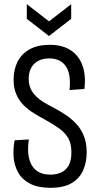

<svg xmlns="http://www.w3.org/2000/svg" viewBox="-20 -886 475 917"><path d="M221 11Q161 11 123 -9Q85 -29 66.5 -62.5Q48 -96 45 -136Q42 -176 50 -216L118 -220Q110 -171 118 -133Q126 -95 151.5 -73.5Q177 -52 221 -52Q249 -52 271.5 -62Q294 -72 307.5 -95Q321 -118 321 -158Q321 -199 306.5 -225Q292 -251 264 -271.5Q236 -292 196 -314Q168 -329 140.5 -346Q113 -363 91.5 -385Q70 -407 57.5 -436.5Q45 -466 45 -506Q45 -554 64 -591.5Q83 -629 121.5 -650.5Q160 -672 217 -672Q279 -672 318.5 -645.5Q358 -619 374.5 -571.5Q391 -524 383 -461L312 -456Q316 -492 312 -520.5Q308 -549 295.5 -568Q283 -587 263 -597Q243 -607 216 -607Q184 -607 162 -595Q140 -583 128.5 -561Q117 -539 117 -510Q117 -472 135.5 -446Q154 -420 181.5 -402.5Q209 -385 237 -371Q264 -357 291.5 -339Q319 -321 342.5 -296.5Q366 -272 380 -238Q394 -204 394 -158Q394 -112 377.5 -73.5Q361 -35 323 -12Q285 11 221 11ZM108 -866 214 -784 320 -866V-796L214 -714L108 -796Z"/></svg>

Font: Bricolage Grotesque 24pt Condensed Light
Style: Regular
Weight: 300
Width: 3
Designer: Mathieu Triay
Foundry: Atelier Triay
Version: Version 1.001;gftools[0.9.33.dev8+g029e19f]